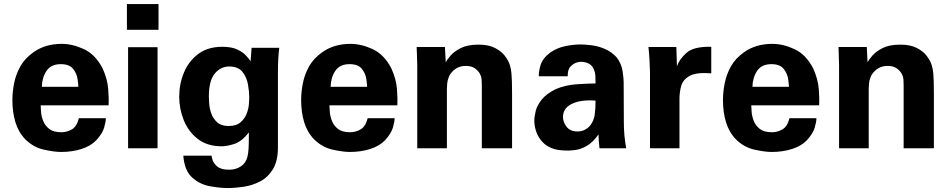

<svg xmlns="http://www.w3.org/2000/svg" viewBox="-20 -742 4764 961"><path d="M523.4 -214.8H183.6Q183.6 -202.1 185.5 -180.2Q187.5 -158.2 196.8 -135.3Q206.1 -112.3 227.1 -96.2Q248 -80.1 287.1 -80.1Q314.5 -80.1 339.4 -94.2Q364.3 -108.4 375 -150.4H509.8Q509.8 -131.8 501 -102.5Q492.2 -73.2 461.9 -40Q433.6 -10.7 387.2 3.9Q340.8 18.6 285.2 18.6Q252.9 18.6 200.7 7.3Q148.4 -3.9 107.4 -43.9Q72.3 -80.1 57.1 -130.4Q42 -180.7 42 -241.2Q42 -282.2 50.8 -326.2Q59.6 -370.1 82 -410.2Q104.5 -450.2 147.5 -480.5Q206.1 -522.5 289.1 -522.5Q342.8 -522.5 399.9 -496.1Q457 -469.7 493.2 -400.4Q517.6 -346.7 521.5 -297.4Q525.4 -248 523.4 -214.8ZM189.5 -307.6H372.1Q372.1 -319.3 368.2 -346.7Q364.3 -374 345.7 -397.5Q327.1 -420.9 284.2 -420.9Q235.4 -420.9 212.9 -387.2Q190.4 -353.5 189.5 -307.6Z M615.2 -592.8V-721.7H773.4V-592.8ZM621.1 0V-505.9H768.6V0Z M1239.3 -502.9H1377.9Q1371.1 -454.1 1371.1 -377.9V-4.9Q1371.1 64.5 1345.7 105.5Q1320.3 146.5 1281.2 166.5Q1242.2 186.5 1198.7 192.9Q1155.3 199.2 1119.1 199.2Q1083 199.2 1032.2 190.4Q981.4 181.6 942.4 147Q903.3 112.3 897.5 37.1H1039.1Q1039.1 44.9 1044.9 61.5Q1050.8 78.1 1069.3 92.8Q1087.9 107.4 1127 107.4Q1160.2 107.4 1185.5 90.8Q1210.9 74.2 1218.8 41Q1222.7 24.4 1224.1 2.4Q1225.6 -19.5 1225.6 -70.3V-79.1Q1190.4 -34.2 1153.8 -22Q1117.2 -9.8 1089.8 -9.8Q1017.6 -9.8 970.2 -46.4Q922.9 -83 899.9 -140.1Q877 -197.3 877 -257.8Q877 -322.3 900.9 -379.4Q924.8 -436.5 972.7 -472.2Q1020.5 -507.8 1092.8 -507.8Q1138.7 -507.8 1167 -494.6Q1195.3 -481.4 1210.9 -464.4Q1226.6 -447.3 1234.4 -435.5ZM1025.4 -257.8Q1025.4 -249 1026.9 -225.1Q1028.3 -201.2 1037.1 -175.3Q1045.9 -149.4 1066.4 -130.4Q1086.9 -111.3 1124 -111.3Q1163.1 -111.3 1184.6 -130.4Q1206.1 -149.4 1215.3 -174.8Q1224.6 -200.2 1226.1 -223.6Q1227.5 -247.1 1227.5 -254.9Q1227.5 -283.2 1221.2 -319.3Q1214.8 -355.5 1193.4 -382.3Q1171.9 -409.2 1127 -409.2Q1085 -409.2 1055.2 -374Q1025.4 -338.9 1025.4 -257.8Z M1968.8 -214.8H1628.9Q1628.9 -202.1 1630.9 -180.2Q1632.8 -158.2 1642.1 -135.3Q1651.4 -112.3 1672.4 -96.2Q1693.4 -80.1 1732.4 -80.1Q1759.8 -80.1 1784.7 -94.2Q1809.6 -108.4 1820.3 -150.4H1955.1Q1955.1 -131.8 1946.3 -102.5Q1937.5 -73.2 1907.2 -40Q1878.9 -10.7 1832.5 3.9Q1786.1 18.6 1730.5 18.6Q1698.2 18.6 1646 7.3Q1593.8 -3.9 1552.7 -43.9Q1517.6 -80.1 1502.4 -130.4Q1487.3 -180.7 1487.3 -241.2Q1487.3 -282.2 1496.1 -326.2Q1504.9 -370.1 1527.3 -410.2Q1549.8 -450.2 1592.8 -480.5Q1651.4 -522.5 1734.4 -522.5Q1788.1 -522.5 1845.2 -496.1Q1902.3 -469.7 1938.5 -400.4Q1962.9 -346.7 1966.8 -297.4Q1970.7 -248 1968.8 -214.8ZM1634.8 -307.6H1817.4Q1817.4 -319.3 1813.5 -346.7Q1809.6 -374 1791 -397.5Q1772.5 -420.9 1729.5 -420.9Q1680.7 -420.9 1658.2 -387.2Q1635.7 -353.5 1634.8 -307.6Z M2068.4 0V-415Q2068.4 -416 2067.9 -431.6Q2067.4 -447.3 2066.9 -468.3Q2066.4 -489.3 2065.4 -506.8H2207L2210.9 -430.7Q2217.8 -443.4 2235.4 -463.9Q2252.9 -484.4 2286.6 -501.5Q2320.3 -518.6 2375 -518.6Q2424.8 -518.6 2456.5 -502.4Q2488.3 -486.3 2505.4 -464.4Q2522.5 -442.4 2529.3 -423.8Q2537.1 -403.3 2540 -373.5Q2543 -343.8 2543 -273.4V0H2391.6V-314.5Q2391.6 -330.1 2390.6 -343.8Q2389.6 -357.4 2383.8 -369.1Q2376 -385.7 2358.4 -398.9Q2340.8 -412.1 2311.5 -412.1Q2263.7 -412.1 2235.4 -373Q2227.5 -363.3 2222.2 -344.2Q2216.8 -325.2 2216.8 -295.9V0Z M3114.3 0H2980.5Q2975.6 -46.9 2975.6 -69.3Q2947.3 -29.3 2917.5 -12.2Q2887.7 4.9 2862.8 8.3Q2837.9 11.7 2824.2 11.7Q2769.5 11.7 2741.2 -0.5Q2712.9 -12.7 2698.2 -28.3Q2675.8 -50.8 2665 -80.1Q2654.3 -109.4 2654.3 -138.7Q2654.3 -159.2 2661.6 -187.5Q2668.9 -215.8 2692.4 -244.6Q2715.8 -273.4 2761.7 -295.9Q2809.6 -316.4 2867.2 -320.3Q2924.8 -324.2 2960.9 -324.2Q2960.9 -348.6 2960 -363.3Q2959 -377.9 2954.1 -390.6Q2947.3 -409.2 2934.6 -418.5Q2921.9 -427.7 2908.7 -430.2Q2895.5 -432.6 2888.7 -432.6Q2856.4 -432.6 2832 -405.3Q2824.2 -392.6 2822.8 -380.9Q2821.3 -369.1 2821.3 -360.4H2676.8Q2675.8 -381.8 2685.5 -415.5Q2695.3 -449.2 2733.4 -478.5Q2768.6 -502.9 2809.6 -511.2Q2850.6 -519.5 2886.7 -519.5Q2907.2 -519.5 2939.9 -515.6Q2972.7 -511.7 3006.3 -497.6Q3040 -483.4 3066.4 -455.1Q3090.8 -422.9 3096.2 -385.7Q3101.6 -348.6 3101.6 -331.1L3102.5 -127.9Q3102.5 -63.5 3114.3 0ZM2960.9 -238.3Q2888.7 -244.1 2843.3 -222.7Q2797.9 -201.2 2797.9 -156.2Q2797.9 -130.9 2815.9 -107.4Q2834 -84 2870.1 -84Q2890.6 -84 2906.7 -92.3Q2922.9 -100.6 2933.6 -113.3Q2952.1 -136.7 2956.5 -167Q2960.9 -197.3 2960.9 -238.3Z M3233.4 0V-380.9Q3233.4 -399.4 3231 -440.9Q3228.5 -482.4 3225.6 -506.8H3365.2L3368.2 -410.2Q3379.9 -445.3 3416 -477.5Q3452.1 -509.8 3540 -507.8V-375Q3465.8 -380.9 3432.1 -362.3Q3398.4 -343.8 3389.6 -312Q3380.9 -280.3 3380.9 -249V0Z M4080.1 -214.8H3740.2Q3740.2 -202.1 3742.2 -180.2Q3744.1 -158.2 3753.4 -135.3Q3762.7 -112.3 3783.7 -96.2Q3804.7 -80.1 3843.8 -80.1Q3871.1 -80.1 3896 -94.2Q3920.9 -108.4 3931.6 -150.4H4066.4Q4066.4 -131.8 4057.6 -102.5Q4048.8 -73.2 4018.6 -40Q3990.2 -10.7 3943.8 3.9Q3897.5 18.6 3841.8 18.6Q3809.6 18.6 3757.3 7.3Q3705.1 -3.9 3664.1 -43.9Q3628.9 -80.1 3613.8 -130.4Q3598.6 -180.7 3598.6 -241.2Q3598.6 -282.2 3607.4 -326.2Q3616.2 -370.1 3638.7 -410.2Q3661.1 -450.2 3704.1 -480.5Q3762.7 -522.5 3845.7 -522.5Q3899.4 -522.5 3956.5 -496.1Q4013.7 -469.7 4049.8 -400.4Q4074.2 -346.7 4078.1 -297.4Q4082 -248 4080.1 -214.8ZM3746.1 -307.6H3928.7Q3928.7 -319.3 3924.8 -346.7Q3920.9 -374 3902.3 -397.5Q3883.8 -420.9 3840.8 -420.9Q3792 -420.9 3769.5 -387.2Q3747.1 -353.5 3746.1 -307.6Z M4179.7 0V-415Q4179.7 -416 4179.2 -431.6Q4178.7 -447.3 4178.2 -468.3Q4177.7 -489.3 4176.8 -506.8H4318.4L4322.3 -430.7Q4329.1 -443.4 4346.7 -463.9Q4364.3 -484.4 4397.9 -501.5Q4431.6 -518.6 4486.3 -518.6Q4536.1 -518.6 4567.9 -502.4Q4599.6 -486.3 4616.7 -464.4Q4633.8 -442.4 4640.6 -423.8Q4648.4 -403.3 4651.4 -373.5Q4654.3 -343.8 4654.3 -273.4V0H4502.9V-314.5Q4502.9 -330.1 4502 -343.8Q4501 -357.4 4495.1 -369.1Q4487.3 -385.7 4469.7 -398.9Q4452.1 -412.1 4422.9 -412.1Q4375 -412.1 4346.7 -373Q4338.9 -363.3 4333.5 -344.2Q4328.1 -325.2 4328.1 -295.9V0Z"/></svg>

Font: FreeUniversal
Style: Bold
Weight: 700
Version: Version 1.001 March 22, 2017